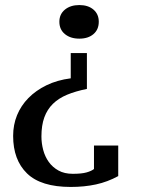

<svg xmlns="http://www.w3.org/2000/svg" viewBox="-20 -532 571 760"><path d="M352 44H448V165Q406 188 360 198Q314 208 260 208Q142 208 87 154.5Q32 101 32 6Q32 -38 47.5 -76Q63 -114 92.5 -144Q122 -174 164 -194.5Q206 -215 260 -222V-322H324V-180Q279 -171 245.5 -157Q212 -143 189.5 -121Q167 -99 155.5 -67.5Q144 -36 144 8Q144 35 151 61.5Q158 88 173 109Q188 130 211.5 143Q235 156 268 156Q303 156 322.5 150.5Q342 145 352 137ZM371 -446Q371 -415 350 -397Q329 -379 294 -379Q259 -379 237 -397Q215 -415 215 -446Q215 -476 237 -494Q259 -512 294 -512Q329 -512 350 -494Q371 -476 371 -446Z"/></svg>

Font: PT Serif Caption
Style: Regular
Weight: 400
Designer: A.Korolkova, O.Umpeleva, V.Yefimov
Foundry: ParaType Ltd
Version: Version 1.000W OFL